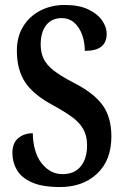

<svg xmlns="http://www.w3.org/2000/svg" viewBox="-20 -744 500 774"><path d="M222 10Q150 10 108 -9Q66 -28 48 -59Q30 -90 30 -127Q30 -168 54 -187.5Q78 -207 112 -207Q114 -128 148.5 -85Q183 -42 232 -42Q280 -42 305.5 -73.5Q331 -105 331 -158Q331 -197 315.5 -224Q300 -251 269.5 -273Q239 -295 195 -319Q116 -361 82 -411.5Q48 -462 48 -540Q48 -596 73.5 -637.5Q99 -679 143 -701.5Q187 -724 241 -724Q298 -724 335 -706.5Q372 -689 391 -662.5Q410 -636 410 -607Q410 -574 389 -556.5Q368 -539 322 -539Q322 -572 311.5 -602.5Q301 -633 280 -652Q259 -671 228 -671Q189 -671 166.5 -643Q144 -615 144 -564Q144 -533 155.5 -508Q167 -483 195.5 -460.5Q224 -438 276 -411Q357 -370 393 -321Q429 -272 429 -194Q429 -98 371.5 -44Q314 10 222 10Z"/></svg>

Font: Noto Serif Ethiopic ExtraCondensed SemiBold
Style: Regular
Weight: 600
Width: 2
Designer: Monotype Design Team
Foundry: Monotype Imaging Inc.
Version: Version 2.102; ttfautohint (v1.8.4.7-5d5b)